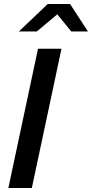

<svg xmlns="http://www.w3.org/2000/svg" viewBox="-20 -945 462 965"><path d="M22 0 171 -700H289L140 0ZM338 -787 268 -873 165 -787H75L220 -925H332L422 -787Z"/></svg>

Font: Red Hat Text Medium
Style: Italic
Weight: 500
Italic angle: -12°
Designer: Pentagram / MCKL
Foundry: Pentagram / MCKL
Version: Version 1.003; Red Hat Text Medium Italic